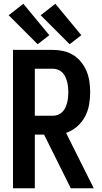

<svg xmlns="http://www.w3.org/2000/svg" viewBox="-20 -1000 540 1020"><path d="M49 0H165V-285H214L356 0H478L331 -294Q363 -305 389 -327.5Q415 -350 431 -379.5Q447 -409 453 -442.5Q459 -476 459 -510Q459 -538 455 -566.5Q451 -595 440 -621.5Q429 -648 411 -670.5Q393 -693 368.5 -708Q344 -723 316 -729Q288 -735 260 -735H49ZM260 -385H165V-635H260Q274 -635 287.5 -630Q301 -625 311 -615Q321 -605 327 -592Q333 -579 336.5 -565.5Q340 -552 341.5 -538Q343 -524 343 -510Q343 -496 341.5 -482Q340 -468 336.5 -454Q333 -440 327 -427.5Q321 -415 311 -405Q301 -395 287.5 -390Q274 -385 260 -385ZM350 -765 412 -813 274 -980 196 -919ZM180 -765 242 -813 104 -980 26 -919Z"/></svg>

Font: Iosevka SS09
Style: Bold
Weight: 700
Monospace: yes
Designer: Belleve Invis
Foundry: Belleve Invis
Version: Version 5.2.1; ttfautohint (v1.8.3)